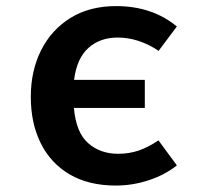

<svg xmlns="http://www.w3.org/2000/svg" viewBox="-20 -578 655 614"><path d="M351.3 -558.5Q466.7 -558.5 545.6 -493.3L487.2 -415.4Q423.6 -457.9 356.4 -457.9Q299.5 -457.9 262.6 -424.6Q225.6 -391.3 216.9 -322.6H443.1V-232.8H216.4Q223.1 -154.4 261.8 -120.3Q300.5 -86.2 357.9 -86.2Q393.3 -86.2 424.4 -96.9Q455.4 -107.7 486.7 -129.2L545.6 -49.2Q507.2 -18.5 455.4 -1.5Q403.6 15.4 350.3 15.4Q264.1 15.4 203.3 -20Q142.6 -55.4 110.5 -119.5Q78.5 -183.6 78.5 -268.2Q78.5 -351.8 111.5 -417.4Q144.6 -483.1 205.6 -520.8Q266.7 -558.5 351.3 -558.5Z"/></svg>

Font: Fira Code SemiBold
Style: Regular
Weight: 600
Designer: Carrois Corporate, Edenspiekermann AG, Nikita Prokopov
Foundry: Carrois Corporate, Edenspiekermann AG, Nikita Prokopov
Version: Version 6.002